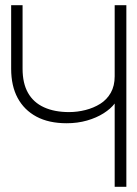

<svg xmlns="http://www.w3.org/2000/svg" viewBox="-20 -720 529 740"><path d="M467 -700H422V-426Q422 -389 407 -362.5Q392 -336 366.5 -320Q341 -304 309.5 -296Q278 -288 246 -288Q190 -288 149.5 -306.5Q109 -325 88 -362Q67 -399 67 -455V-700H23V-455Q23 -389 48 -342.5Q73 -296 120.5 -270.5Q168 -245 237 -245Q279 -245 315.5 -255.5Q352 -266 379.5 -283.5Q407 -301 422 -321V0H467Z"/></svg>

Font: Advent Pro Light
Style: Regular
Weight: 300
Version: Version 3.000